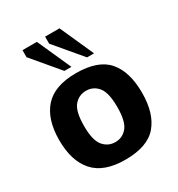

<svg xmlns="http://www.w3.org/2000/svg" viewBox="-173 -826 877 947"><g transform="rotate(-30 265.5 -352.0)"><path d="M266 10Q144 10 87 -54Q30 -118 30 -236Q30 -355 87 -418.5Q144 -482 266 -482Q392 -482 446.5 -418.5Q501 -355 501 -236Q501 -118 446.5 -54Q392 10 266 10ZM266 -90Q307 -90 333.5 -122Q360 -154 360 -236Q360 -318 333.5 -350Q307 -382 266 -382Q224 -382 197.5 -350Q171 -318 171 -236Q171 -154 198 -122Q225 -90 266 -90ZM263 -520 177 -712H95V-672L223 -520ZM393 -522 307 -714H225V-674L353 -522Z"/></g></svg>

Font: Rowdies Light
Style: Regular
Weight: 300
Designer: Jaikishan Patel
Version: Version 1.000; ttfautohint (v1.8.3)